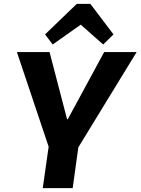

<svg xmlns="http://www.w3.org/2000/svg" viewBox="-20 -968 723 988"><path d="M67 -700H235L325 -355H329L516 -700H683L382 -208H232ZM239 -274H392L354 0H200ZM212 -791 375 -948H445L564 -791L511 -739L356 -876H445L251 -739Z"/></svg>

Font: Pathway Extreme 28pt
Style: Bold Italic
Weight: 700
Italic angle: -8°
Designer: Eduardo Rodriguez Tunni
Foundry: Eduardo Rodriguez Tunni
Version: Version 1.001;gftools[0.9.26]